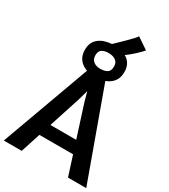

<svg xmlns="http://www.w3.org/2000/svg" viewBox="-269 -1279 1237 1404"><g transform="rotate(30 349.0 -577.5)"><path d="M152 0H1L274 -750H425.5L697 0H543L371.5 -536.5L349 -618L326 -536.5ZM149.5 -166 169.5 -269H510.5L531.5 -166ZM346 -735.5Q270 -735.5 225.8 -772.2Q181.5 -809 182.5 -875Q183 -924 207.8 -953Q232.5 -982 270.5 -994.5Q308.5 -1007 349.5 -1007Q425.5 -1007 470 -973.2Q514.5 -939.5 514.5 -873Q514 -823.5 490.2 -793.5Q466.5 -763.5 428.5 -749.5Q390.5 -735.5 346 -735.5ZM347 -806.5Q383.5 -806.5 406 -819.8Q428.5 -833 428.5 -872Q428.5 -905.5 405.2 -921.5Q382 -937.5 347 -937.5Q317.5 -938.5 293.2 -926Q269 -913.5 269 -874Q269 -842.5 290.5 -824.8Q312 -807 347 -806.5ZM388.5 -946.5 325.5 -999.5Q328.5 -1002.5 344.2 -1017.5Q360 -1032.5 381 -1053Q402 -1073.5 423.5 -1094.8Q445 -1116 459.8 -1132.8Q474.5 -1149.5 476.5 -1155L572 -1090.5Q555.5 -1071 532.2 -1048.8Q509 -1026.5 483.2 -1005.5Q457.5 -984.5 432.8 -969Q408 -953.5 388.5 -946.5Z"/></g></svg>

Font: Merriweather Sans SemiBold
Style: Regular
Weight: 600
Designer: Eben Sorkin
Foundry: Eben Sorkin
Version: Version 2.001